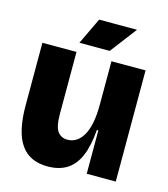

<svg xmlns="http://www.w3.org/2000/svg" viewBox="-107 -782 771 881"><g transform="rotate(15 278.5 -342.0)"><path d="M200 14Q114 14 72.5 -46Q31 -106 31 -230V-528H193V-232Q193 -174 209.5 -151Q226 -128 257 -128Q279 -128 297.5 -139.5Q316 -151 330 -174.5Q344 -198 351.5 -235Q359 -272 359 -324V-528H521V-238V0H383V-206H376Q370 -129 349 -80.5Q328 -32 291 -9Q254 14 200 14ZM339 -572H195L255 -698H435Z"/></g></svg>

Font: Bricolage Grotesque 96pt ExtraBold
Style: Regular
Weight: 800
Designer: Mathieu Triay
Foundry: Atelier Triay
Version: Version 1.001;gftools[0.9.33.dev8+g029e19f]